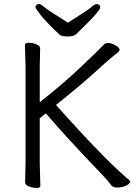

<svg xmlns="http://www.w3.org/2000/svg" viewBox="-20 -916 670 947"><path d="M104 -17 106 -112V-589L103 -695Q103 -705 122 -705Q141 -705 159.5 -697.5Q178 -690 178 -677L176 -588V-412Q289 -500 384 -590.5Q479 -681 488.5 -692.5Q498 -704 513 -704Q528 -704 549 -692.5Q570 -681 570 -670Q570 -665 560.5 -657Q551 -649 531 -633Q511 -617 447.5 -559Q384 -501 256 -398Q257 -398 274.5 -378Q292 -358 322 -325Q509 -119 618 -27Q622 -24 622 -20Q622 -10 602 -0.5Q582 9 559 9Q536 9 529 -2Q512 -25 489 -49Q307 -239 206 -357L176 -333V-111L179 1Q179 11 160.5 11Q142 11 123 3.5Q104 -4 104 -17ZM315 -804Q350 -827 384 -848.5Q418 -870 433 -883Q448 -896 456 -896Q474 -896 474 -879.5Q474 -863 388 -779Q368 -760 356 -748Q344 -736 314.5 -736Q285 -736 274 -745Q204 -811 179.5 -843Q155 -875 155 -880Q155 -896 173 -896Q181 -896 196 -883Q211 -870 245.5 -848.5Q280 -827 315 -804Z"/></svg>

Font: ToneOZ-Pinyin-WenKai-Regular
Style: Regular
Weight: 400
Designer: Fontworks Inc.
Foundry: ToneOZ
Version: Version 0.240331